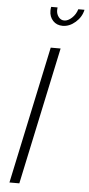

<svg xmlns="http://www.w3.org/2000/svg" viewBox="-61 -952 456 987"><g transform="rotate(5 167.0 -459.0)"><path d="M178 -709H229L78 0H27ZM235 -854Q254 -854 274 -872.5Q294 -891 302 -918H334Q326 -880 295 -853Q264 -826 229 -826Q198 -826 179 -846.5Q160 -867 160 -898Q160 -907 162 -918H195Q194 -911 194 -904Q194 -884 205.5 -869Q217 -854 235 -854Z"/></g></svg>

Font: Raleway Light
Style: Italic
Weight: 300
Italic angle: -12°
Designer: Matt McInerney, Pablo Impallari, Rodrigo Fuenzalida
Foundry: Matt McInerney, Pablo Impallari, Rodrigo Fuenzalida
Version: Version 4.026